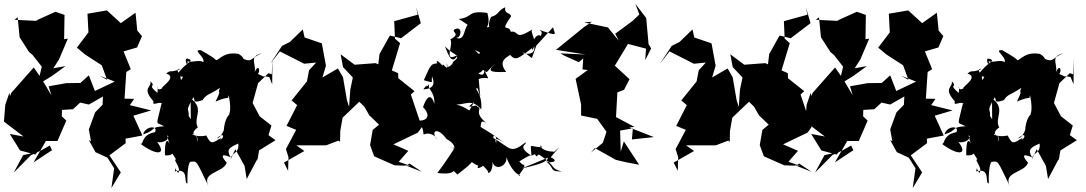

<svg xmlns="http://www.w3.org/2000/svg" viewBox="-55 -847 5538 979"><path d="M222 -283 235 -285 317 -290 354 -324 398 -314 470 -355 468 -313 430 -274 398 -187 409 -127 398 -133 432 -71 493 -43 527 11 513 112 561 32 503 -55 586 -117 585 -140 671 -156 625 -257 716 -284 607 -311 629 -343 580 -344 589 -480 612 -494 575 -585 644 -605 669 -663 645 -691 636 -782 561 -729 490 -794 391 -777 396 -682 337 -604 379 -569 464 -514 491 -440 453 -461 530 -431 429 -383 398 -463 355 -424 283 -423 193 -407 207 -361 165 -432 212 -461 279 -510 217 -499 246 -544 291 -650 272 -647 274 -771 228 -787 128 -742 143 -740 19 -746 35 -759 45 -657 93 -582 111 -567 158 -507 147 -460 117 -503 3 -374 -4 -357 -7 -374 -28 -313 -35 -227 65 -151 -5 -164 47 -80 125 -59 136 -72 63 -56 15 33 103 -56 151 -78 199 -105 210 -81 116 -19 179 -128H238L283 -232L260 -254L261 -289L224 -324Z M907 -256C911 -296 885 -272 932 -352C949 -288 957 -285 934 -338C942 -313 994 -350 975 -332C998 -369 1004 -358 1067 -399C1049 -359 1081 -404 1044 -329C1117 -361 1106 -335 1111 -362C1130 -270 1107 -256 1114 -271C1124 -261 1097 -266 1087 -195C1092 -184 1066 -140 1051 -142C1099 -186 1085 -123 1056 -137C1058 -120 1018 -73 1075 -145C1027 -117 1022 -107 997 -156C951 -145 908 -165 935 -164C922 -137 934 -97 948 -157C963 -85 939 -162 953 -147C904 -167 954 -197 954 -197C927 -245 991 -293 917 -345L918 -239ZM1318 -454C1261 -466 1318 -444 1260 -470C1277 -490 1258 -531 1238 -462C1264 -515 1203 -557 1282 -576C1213 -549 1237 -516 1155 -564C1176 -496 1141 -560 1168 -469C1194 -527 1201 -548 1162 -572C1087 -585 1065 -543 1047 -540C1030 -560 965 -591 971 -591C921 -595 991 -559 982 -530C955 -549 893 -513 899 -549C946 -535 891 -534 845 -462C944 -440 877 -470 940 -482C877 -514 891 -563 900 -543C903 -547 898 -499 905 -542C876 -449 891 -464 836 -398C915 -451 859 -410 866 -462C886 -431 824 -506 864 -495C805 -472 822 -495 792 -472C854 -454 761 -402 771 -396C733 -374 754 -444 748 -373C689 -422 746 -399 712 -433C720 -400 665 -400 728 -330C715 -292 788 -361 774 -284C772 -300 790 -325 768 -316C740 -194 737 -230 782 -203C705 -200 745 -183 675 -162C685 -204 752 -210 736 -173C657 -160 681 -96 656 -118C742 -51 800 -55 744 -126C750 -113 819 -128 796 -156C849 -134 778 -187 810 -115C782 -165 786 -55 786 -55C844 -51 807 -87 843 -34C822 -37 873 10 853 35C830 3 846 0 836 27C914 5 878 91 901 88C899 24 907 -20 916 -22C952 -25 942 -33 1009 104C970 28 1082 36 1101 -17C1076 -46 1065 -69 1121 -45C1098 -85 1114 -95 1160 -115C1166 -62 1124 -71 1121 -35L1145 -86L1192 -1L1203 66L1257 -36V-27L1266 -80L1350 -132L1314 -158L1329 -207L1269 -254L1233 -322L1261 -423L1314 -474L1331 -468L1334 -550L1333 -417Z M2039 -1 1978 -22 2027 -78 1951 -111 2076 -171 2096 -199 2040 -365 2059 -382 1976 -448 1975 -474 1943 -488 1985 -627 1959 -650 1955 -739 2075 -772 2067 -810 2091 -729 1990 -652 1933 -666 1880 -571 1874 -519 1860 -525 1753 -517 1682 -570 1694 -505 1744 -452 1731 -389 1725 -302 1714 -336 1694 -453 1668 -498 1589 -452 1607 -512 1586 -626 1498 -656 1489 -697 1423 -633 1383 -613 1323 -522 1372 -585 1496 -522 1557 -528 1521 -489 1510 -432 1432 -335 1460 -311 1406 -205 1455 -185 1403 -87 1416 -45 1414 24 1393 -18 1497 -77 1456 -106H1608L1671 -130L1679 -124L1680 -179L1692 -247L1782 -333C1813 -294 1845 -257 1874 -216L1861 -265L1794 -327L1751 -353L1803 -303L1828 -259L1903 -187L1927 -138L1901 -231L1845 -184L1844 -177L1832 -107L1853 -50L1957 -4L2016 -2L2033 -13L2096 29L2008 -6Z M2731 -19 2796 -96 2764 -67C2776 -72 2767 -50 2768 -74C2694 -74 2690 -125 2709 -96C2639 -98 2651 -126 2655 -53C2576 -103 2635 -109 2625 -121C2546 -60 2549 -92 2466 -140C2447 -148 2480 -181 2475 -116C2479 -109 2444 -175 2531 -107C2421 -192 2414 -183 2381 -211C2384 -171 2388 -183 2394 -191C2400 -226 2395 -235 2423 -221C2354 -280 2412 -291 2377 -304C2380 -322 2299 -278 2363 -327C2319 -259 2366 -287 2272 -314C2320 -314 2353 -345 2399 -289C2406 -379 2353 -401 2381 -396C2400 -332 2393 -346 2386 -444C2440 -464 2446 -419 2415 -489C2413 -442 2381 -480 2351 -488C2346 -485 2445 -423 2384 -474C2412 -479 2449 -532 2344 -609C2334 -596 2419 -579 2385 -573C2387 -560 2354 -547 2396 -498C2447 -471 2401 -466 2489 -539C2420 -481 2438 -478 2526 -480C2482 -537 2529 -554 2546 -567C2576 -535 2584 -546 2669 -610C2678 -546 2575 -585 2622 -577L2657 -551L2680 -615L2765 -708C2773 -672 2799 -658 2695 -695C2726 -676 2685 -659 2704 -642C2713 -676 2675 -682 2658 -621C2724 -604 2652 -678 2658 -591C2695 -638 2636 -689 2664 -700C2562 -635 2596 -693 2549 -685C2542 -726 2489 -674 2551 -764C2546 -786 2516 -772 2521 -810C2482 -793 2489 -771 2449 -761C2424 -712 2447 -685 2461 -717C2391 -700 2455 -694 2430 -781C2326 -796 2360 -759 2284 -750C2337 -720 2331 -709 2345 -727C2305 -726 2324 -633 2271 -654C2298 -653 2305 -717 2264 -698C2242 -681 2300 -677 2241 -646C2260 -618 2204 -528 2273 -564C2273 -564 2286 -513 2278 -564C2251 -520 2235 -553 2214 -611C2269 -553 2304 -572 2254 -530C2258 -521 2217 -485 2224 -525C2236 -467 2196 -540 2203 -511C2145 -575 2186 -490 2186 -526C2140 -519 2146 -527 2106 -438C2163 -423 2142 -422 2148 -457C2181 -381 2091 -394 2103 -391C2137 -436 2103 -385 2134 -418C2122 -391 2162 -384 2160 -318C2139 -381 2117 -344 2102 -301C2164 -236 2086 -214 2032 -248C2092 -168 2096 -235 2105 -161C2127 -172 2161 -164 2175 -135C2137 -178 2175 -204 2222 -138C2185 -152 2266 -129 2262 -89C2205 -111 2271 -73 2274 -111C2270 -102 2210 -9 2175 35C2288 49 2237 2 2277 43C2370 -29 2378 -37 2310 -56C2394 23 2390 -9 2412 -8C2391 -32 2345 49 2429 -16C2356 -36 2438 18 2433 30C2433 44 2465 26 2454 -38C2456 33 2534 4 2527 -46C2527 -46 2553 32 2597 47C2576 63 2606 26 2618 8C2617 -30 2627 16 2593 -24C2678 -77 2635 -40 2672 -61C2691 -30 2677 -75 2705 -51C2781 -1 2749 12 2809 27C2746 28 2775 15 2733 -22C2773 -14 2792 -31 2748 -47C2726 -22 2717 -13 2605 12L2739 -43Z M2823 -563 2896 -530 2919 -549 2915 -493 2942 -490 2880 -445 2908 -314V-258L2990 -241L3042 -169L3038 -204L3037 -174L3019 -119L2958 -69L2978 -92L3085 -32L3136 -20L3204 -7L3126 -126L3110 -74L3107 -181L3172 -193L3167 -136L3279 -148L3154 -197L3180 -200L3086 -250L3093 -376L3127 -389L3155 -443L3080 -512L3147 -623L3239 -599L3235 -540L3265 -600L3252 -622L3240 -755L3185 -827L3205 -773L3170 -740L3082 -675L3100 -639L3045 -707L2923 -733L2963 -736L2923 -709L2780 -593L2931 -569L2802 -575Z M4026 -1 3965 -22 4014 -78 3938 -111 4063 -171 4083 -199 4027 -365 4046 -382 3963 -448 3962 -474 3930 -488 3972 -627 3946 -650 3942 -739 4062 -772 4054 -810 4078 -729 3977 -652 3920 -666 3867 -571 3861 -519 3847 -525 3740 -517 3669 -570 3681 -505 3731 -452 3718 -389 3712 -302 3701 -336 3681 -453 3655 -498 3576 -452 3594 -512 3573 -626 3485 -656 3476 -697 3410 -633 3370 -613 3310 -522 3359 -585 3483 -522 3544 -528 3508 -489 3497 -432 3419 -335 3447 -311 3393 -205 3442 -185 3390 -87 3403 -45 3401 24 3380 -18 3484 -77 3443 -106H3595L3658 -130L3666 -124L3667 -179L3679 -247L3769 -333C3800 -294 3832 -257 3861 -216L3848 -265L3781 -327L3738 -353L3790 -303L3815 -259L3890 -187L3914 -138L3888 -231L3832 -184L3831 -177L3819 -107L3840 -50L3944 -4L4003 -2L4020 -13L4083 29L3995 -6Z M4308 -283 4321 -285 4403 -290 4440 -324 4484 -314 4556 -355 4554 -313 4516 -274 4484 -187 4495 -127 4484 -133 4518 -71 4579 -43 4613 11 4599 112 4647 32 4589 -55 4672 -117 4671 -140 4757 -156 4711 -257 4802 -284 4693 -311 4715 -343 4666 -344 4675 -480 4698 -494 4661 -585 4730 -605 4755 -663 4731 -691 4722 -782 4647 -729 4576 -794 4477 -777 4482 -682 4423 -604 4465 -569 4550 -514 4577 -440 4539 -461 4616 -431 4515 -383 4484 -463 4441 -424 4369 -423 4279 -407 4293 -361 4251 -432 4298 -461 4365 -510 4303 -499 4332 -544 4377 -650 4358 -647 4360 -771 4314 -787 4214 -742 4229 -740 4105 -746 4121 -759 4131 -657 4179 -582 4197 -567 4244 -507 4233 -460 4203 -503 4089 -374 4082 -357 4079 -374 4058 -313 4051 -227 4151 -151 4081 -164 4133 -80 4211 -59 4222 -72 4149 -56 4101 33 4189 -56 4237 -78 4285 -105 4296 -81 4202 -19 4265 -128H4324L4369 -232L4346 -254L4347 -289L4310 -324Z M4993 -256C4997 -296 4971 -272 5018 -352C5035 -288 5043 -285 5020 -338C5028 -313 5080 -350 5061 -332C5084 -369 5090 -358 5153 -399C5135 -359 5167 -404 5130 -329C5203 -361 5192 -335 5197 -362C5216 -270 5193 -256 5200 -271C5210 -261 5183 -266 5173 -195C5178 -184 5152 -140 5137 -142C5185 -186 5171 -123 5142 -137C5144 -120 5104 -73 5161 -145C5113 -117 5108 -107 5083 -156C5037 -145 4994 -165 5021 -164C5008 -137 5020 -97 5034 -157C5049 -85 5025 -162 5039 -147C4990 -167 5040 -197 5040 -197C5013 -245 5077 -293 5003 -345L5004 -239ZM5404 -454C5347 -466 5404 -444 5346 -470C5363 -490 5344 -531 5324 -462C5350 -515 5289 -557 5368 -576C5299 -549 5323 -516 5241 -564C5262 -496 5227 -560 5254 -469C5280 -527 5287 -548 5248 -572C5173 -585 5151 -543 5133 -540C5116 -560 5051 -591 5057 -591C5007 -595 5077 -559 5068 -530C5041 -549 4979 -513 4985 -549C5032 -535 4977 -534 4931 -462C5030 -440 4963 -470 5026 -482C4963 -514 4977 -563 4986 -543C4989 -547 4984 -499 4991 -542C4962 -449 4977 -464 4922 -398C5001 -451 4945 -410 4952 -462C4972 -431 4910 -506 4950 -495C4891 -472 4908 -495 4878 -472C4940 -454 4847 -402 4857 -396C4819 -374 4840 -444 4834 -373C4775 -422 4832 -399 4798 -433C4806 -400 4751 -400 4814 -330C4801 -292 4874 -361 4860 -284C4858 -300 4876 -325 4854 -316C4826 -194 4823 -230 4868 -203C4791 -200 4831 -183 4761 -162C4771 -204 4838 -210 4822 -173C4743 -160 4767 -96 4742 -118C4828 -51 4886 -55 4830 -126C4836 -113 4905 -128 4882 -156C4935 -134 4864 -187 4896 -115C4868 -165 4872 -55 4872 -55C4930 -51 4893 -87 4929 -34C4908 -37 4959 10 4939 35C4916 3 4932 0 4922 27C5000 5 4964 91 4987 88C4985 24 4993 -20 5002 -22C5038 -25 5028 -33 5095 104C5056 28 5168 36 5187 -17C5162 -46 5151 -69 5207 -45C5184 -85 5200 -95 5246 -115C5252 -62 5210 -71 5207 -35L5231 -86L5278 -1L5289 66L5343 -36V-27L5352 -80L5436 -132L5400 -158L5415 -207L5355 -254L5319 -322L5347 -423L5400 -474L5417 -468L5420 -550L5419 -417Z"/></svg>

Font: Hussar Lance
Style: ExBd
Weight: 700
Foundry: Cannot Into Space Fonts, PlusOne Fonts
Version: Version 2.270